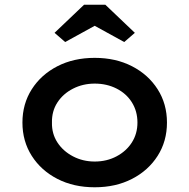

<svg xmlns="http://www.w3.org/2000/svg" viewBox="-20 -783 802 813"><path d="M381 10Q292 10 223 -25.5Q154 -61 114.5 -123Q75 -185 75 -264Q75 -343 114.5 -405Q154 -467 223 -502.5Q292 -538 381 -538Q470 -538 539 -502.5Q608 -467 647.5 -405Q687 -343 687 -264Q687 -185 647.5 -123Q608 -61 539 -25.5Q470 10 381 10ZM381 -99Q432 -99 473.5 -121Q515 -143 538.5 -180Q562 -217 562 -264Q562 -312 538.5 -349.5Q515 -387 473.5 -408Q432 -429 381 -429Q331 -429 289 -407.5Q247 -386 223 -349Q199 -312 200 -264Q199 -217 223 -180Q247 -143 289 -121Q331 -99 381 -99ZM256 -605 211 -644 336 -763H426L551 -644L506 -605L366 -682H396Z"/></svg>

Font: Lexend Exa Medium
Style: Regular
Weight: 500
Designer: Bonnie Shaver-Troup, Thomas Jockin
Foundry: Lexend
Version: Version 1.007